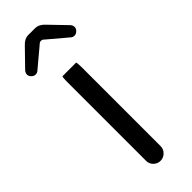

<svg xmlns="http://www.w3.org/2000/svg" viewBox="-237 -701 717 717"><g transform="rotate(-45 122.0 -342.0)"><path d="M85.4 -483.4Q83 -477.1 83 -458V-39.1Q83 -23.4 94.2 -12.2Q106 -1 121.1 -1Q137.2 -1 148.7 -12.5Q160.2 -23.9 160.2 -39.1V-458Q160.2 -477.1 157.7 -483.4ZM33.7 -564 109.9 -627.9Q115.2 -633.8 122.1 -633.8Q129.9 -633.8 134.8 -627.9L210.4 -564Q216.3 -558.6 224.6 -558.6Q234.9 -558.6 243.2 -568.4Q246.1 -572.3 246.8 -574.7Q247.6 -577.1 247.8 -578.4Q248 -579.6 248 -581.1Q248 -582.5 247.8 -583.7Q247.6 -585 247.3 -586.4Q247.1 -587.9 246.6 -589.1Q246.1 -590.3 245.6 -591.8Q244.1 -594.2 241.7 -597.2L174.3 -667Q158.2 -682.6 140.6 -682.6H103.5Q85 -682.6 68.4 -665L2.4 -597.2Q-3.9 -589.4 -3.9 -581.1Q-3.9 -573.2 3.4 -565.9Q10.7 -558.6 19.3 -558.6Q27.8 -558.6 33.7 -564Z"/></g></svg>

Font: YuPearl-Light
Style: Light
Weight: 300
Designer: Max Yao
Foundry: Max-Everyday
Version: Version 1.011; ttfautohint (v1.8.3)